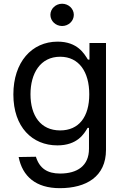

<svg xmlns="http://www.w3.org/2000/svg" viewBox="-20 -771 652 1007"><path d="M293.7 215.9C432.5 215.9 535.9 155.2 535.9 14.9V-545.5H449.2V-458.5H441.1C422.2 -488.3 387.4 -552.6 282.3 -552.6C146 -552.6 50.1 -444.6 50.1 -275.6C50.1 -104 149.5 -8.5 280.9 -8.5C385.7 -8.5 421.2 -69.2 439.6 -100.5H446.7V9.2C446.7 99.1 384.9 139.2 295.1 139.2C229.4 139.2 187.5 112.9 168.3 51.1L77.8 52.6C97.7 153.4 167.3 215.9 293.7 215.9ZM139.9 -276.6C139.9 -386 191.4 -473.4 295.5 -473.4C395.2 -473.4 448.2 -392.8 448.2 -276.6C448.2 -158 393.8 -87 295.5 -87C192.8 -87 139.9 -164.8 139.9 -276.6ZM244.3 -693.2C244.3 -660.9 272 -634.6 305.8 -634.6C339.5 -634.6 367.2 -660.9 367.2 -693.2C367.2 -725.1 339.5 -751.4 305.8 -751.4C272 -751.4 244.3 -725.1 244.3 -693.2Z"/></svg>

Font: Margiela Sans Text
Style: Regular
Weight: 400
Designer: Stefan Endress, Andreas Faust
Version: Version 1.100;FEAKit 1.0